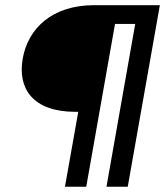

<svg xmlns="http://www.w3.org/2000/svg" viewBox="-20 -712 636 732"><path d="M339.3 -692.3C177.5 -692.3 86.6 -602.5 66.6 -488.5C46.6 -375 104.3 -285.7 267.6 -285.7H278.4L227.6 0H308.8L418.5 -620.7H495.5L385.9 0H467L589.5 -692.3Z"/></svg>

Font: Poppins Devanagari Thin
Style: Italic
Weight: 100
Italic angle: -10°
Designer: Ninad Kale (Devanagari), Jonny Pinhorn (Latin)
Foundry: Indian Type Foundry
Version: 4.005